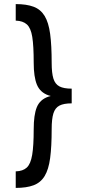

<svg xmlns="http://www.w3.org/2000/svg" viewBox="-20 -820 428 940"><path d="M331 -339Q257 -339 216.5 -353.5Q176 -368 160.5 -406Q145 -444 145 -513Q145 -595 138 -639Q131 -683 111.5 -700.5Q92 -718 57 -719V-800Q110 -800 144.5 -787Q179 -774 198.5 -742Q218 -710 225.5 -654Q233 -598 233 -512Q233 -462 241.5 -435Q250 -408 271 -397Q292 -386 331 -386ZM57 100V19Q92 18 111 0.5Q130 -17 137.5 -61.5Q145 -106 145 -187Q145 -257 160 -294.5Q175 -332 216 -346.5Q257 -361 331 -361V-314Q292 -314 271 -303Q250 -292 241.5 -265Q233 -238 233 -188Q233 -102 225.5 -46Q218 10 198.5 42Q179 74 144.5 87Q110 100 57 100Z"/></svg>

Font: Figtree Light Medium
Style: Regular
Weight: 500
Version: Version 2.001;gftools[0.9.30]